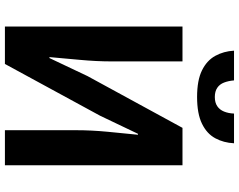

<svg xmlns="http://www.w3.org/2000/svg" viewBox="-118 -878 996 801"><g transform="rotate(90 380.5 -478.0)"><path d="M91.3 0V-740.8H236.7V-445.4Q236.7 -381.9 230.2 -312.7Q223.8 -243.5 218.7 -185.8H222.7L297.9 -344.5L513.9 -740.8H670.1V0H523.7V-296.7Q523.7 -361.2 530.2 -428.3Q536.8 -495.4 542.7 -555H538.7L463.3 -397.1L247.3 0ZM385.1 -801.7Q315.5 -801.7 274.2 -822.1Q232.9 -842.4 213.5 -877.6Q194.2 -912.8 191.9 -955.8H315.9Q317.9 -932.4 324.9 -914.2Q331.8 -896 346.8 -885.9Q361.7 -875.7 385.1 -875.7Q408.7 -875.7 423.6 -885.9Q438.5 -896 445.9 -914.2Q453.3 -932.4 454.3 -955.8H578.2Q576.2 -912.8 557.3 -877.6Q538.3 -842.4 496.5 -822.1Q454.7 -801.7 385.1 -801.7Z"/></g></svg>

Font: Noto Sans JP
Style: Regular
Weight: 100
Designer: Ryoko NISHIZUKA 西塚涼子 (kana, bopomofo & ideographs); Paul D. Hunt (Latin, Greek & Cyrillic); Sandoll Communications 산돌커뮤니
Foundry: Adobe
Version: Version 2.004;hotconv 1.0.118;makeotfexe 2.5.65603